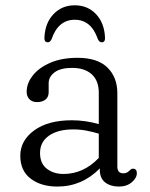

<svg xmlns="http://www.w3.org/2000/svg" viewBox="-20 -692 566 724"><path d="M56.5 -104.5Q56.5 -162 108.8 -200.2Q161 -238.5 251 -238.5Q277.5 -238.5 304 -234.5Q330.5 -230.5 352.5 -224V-342Q352.5 -388 325.8 -412Q299 -436 252 -436Q208 -436 185.8 -419.2Q163.5 -402.5 163.5 -378.5V-344.5Q163.5 -326.5 151.8 -316.8Q140 -307 119.5 -307Q101.5 -307 91 -317.8Q80.5 -328.5 80.5 -345.5Q80.5 -378 103.8 -407.5Q127 -437 170 -455.5Q213 -474 272.5 -474Q348 -474 385.2 -437.2Q422.5 -400.5 422.5 -340.5V-64Q422.5 -38.5 445 -38.5Q453 -38.5 457.8 -41Q462.5 -43.5 466.5 -47Q470 -50 473.2 -53Q476.5 -56 481 -56Q496 -56 496 -39Q496 -21 477 -4.8Q458 11.5 428.5 11.5Q397 11.5 376.8 -4Q356.5 -19.5 356.5 -51V-57Q289 11.5 196.5 11.5Q135 11.5 95.8 -18.2Q56.5 -48 56.5 -104.5ZM131 -115Q131 -75.5 156.5 -55.8Q182 -36 219.5 -36Q295 -36 352.5 -96.5V-188Q331 -194.5 307 -199.2Q283 -204 256 -204Q198.5 -204 164.8 -180.5Q131 -157 131 -115ZM262 -617.5Q199.5 -617.5 174.5 -544.5Q169 -532.5 160.5 -532.5Q146.5 -532.5 147.5 -550.5Q150 -605.5 181.8 -638.8Q213.5 -672 262 -672Q310.5 -672 342 -638.8Q373.5 -605.5 376 -550.5Q377 -532.5 363.5 -532.5Q354.5 -532.5 349 -544.5Q324 -617.5 262 -617.5Z"/></svg>

Font: Fraunces 9pt S100 Light
Style: Regular
Weight: 300
Version: Version 1.000; ttfautohint (v1.8.3)